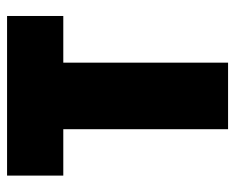

<svg xmlns="http://www.w3.org/2000/svg" viewBox="-81 -584 665 543"><g transform="rotate(-90 251.5 -312.5)"><path d="M157.6 0V-466H26.4V-625H477.8V-466H345.8V0Z"/></g></svg>

Font: Afacad Flux Black
Style: Regular
Weight: 900
Designer: Kristian Moeller
Foundry: Dicotype
Version: Version 1.100